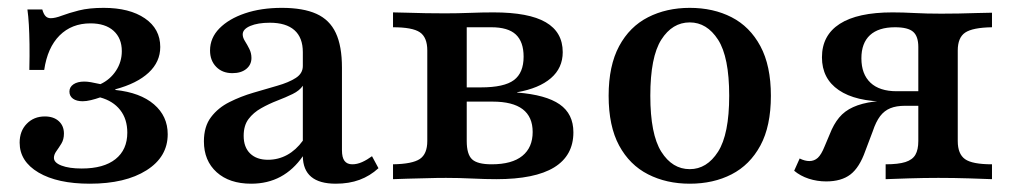

<svg xmlns="http://www.w3.org/2000/svg" viewBox="-20 -447 2522 479"><path d="M204 11.3Q123.4 11.3 76.2 -16.5Q29 -44.4 29 -91.1Q29 -120.2 46.8 -138.3Q64.5 -156.5 91.9 -156.5Q113.7 -156.5 126.6 -144.8Q139.5 -133.1 139.5 -113.7Q139.5 -99.2 133.1 -88.7Q126.6 -78.2 120.6 -69.8Q114.5 -61.3 114.5 -53.2Q114.5 -41.1 133.5 -33.9Q152.4 -26.6 183.9 -26.6Q238.7 -26.6 268.1 -50Q297.6 -73.4 297.6 -116.1Q297.6 -150 279.8 -172.6Q262.1 -195.2 229.8 -204Q218.5 -200 206.9 -197.2Q195.2 -194.4 186.3 -194.4Q171 -194.4 162.1 -200.8Q153.2 -207.3 153.2 -218.5Q153.2 -229.8 163.3 -236.7Q173.4 -243.5 190.3 -243.5Q197.6 -243.5 206.9 -241.9Q216.1 -240.3 230.6 -237.1Q254.8 -248.4 269.4 -270.6Q283.9 -292.7 283.9 -319.4Q283.9 -351.6 263.3 -370.2Q242.7 -388.7 205.6 -388.7Q158.9 -388.7 128.6 -358.5Q98.4 -328.2 90.3 -272.6H53.2Q54 -309.7 53.6 -336.7Q53.2 -363.7 52 -385.1Q50.8 -406.5 48.4 -423.4H85.5Q88.7 -412.1 93.5 -406.9Q98.4 -401.6 106.5 -401.6Q117.7 -401.6 134.7 -408.1Q151.6 -414.5 177 -421Q202.4 -427.4 238.7 -427.4Q303.2 -427.4 341.5 -401.2Q379.8 -375 379.8 -329.8Q379.8 -292.7 350.8 -265.7Q321.8 -238.7 267.7 -224.2V-222.6Q329.8 -216.1 364.1 -186.7Q398.4 -157.3 398.4 -112.1Q398.4 -55.6 345.6 -22.2Q292.7 11.3 204 11.3Z M606.5 11.3Q552.4 11.3 520.6 -17.3Q488.7 -46 488.7 -94.4Q488.7 -131.5 506.5 -154.8Q524.2 -178.2 552.4 -192.3Q580.6 -206.5 612.1 -215.7Q643.5 -225 671.8 -233.1Q700 -241.1 717.7 -252.4Q735.5 -263.7 735.5 -282.3V-316.9Q735.5 -353.2 714.5 -371.8Q693.5 -390.3 653.2 -390.3Q623.4 -390.3 604.4 -382.3Q585.5 -374.2 585.5 -361.3Q585.5 -353.2 591.1 -344.4Q596.8 -335.5 602 -325Q607.3 -314.5 607.3 -302.4Q607.3 -285.5 594.4 -275Q581.5 -264.5 559.7 -264.5Q534.7 -264.5 519.4 -280.2Q504 -296 504 -321Q504 -352.4 527.4 -376.2Q550.8 -400 591.1 -413.7Q631.5 -427.4 683.1 -427.4Q736.3 -427.4 769.4 -412.5Q802.4 -397.6 817.7 -364.9Q833.1 -332.3 833.1 -278.2V-72.6Q833.1 -54 839.5 -45.6Q846 -37.1 858.9 -37.1Q871 -37.1 883.5 -42.7Q896 -48.4 908.1 -57.3L924.2 -27.4Q903.2 -8.1 877 1.6Q850.8 11.3 817.7 11.3Q736.3 11.3 735.5 -57.3Q712.1 -23.4 679.8 -6Q647.6 11.3 606.5 11.3ZM648.4 -48.4Q674.2 -48.4 696.4 -60.5Q718.5 -72.6 735.5 -96V-233.1Q727.4 -221 710.1 -212.5Q692.7 -204 671.8 -196Q650.8 -187.9 631.5 -177Q612.1 -166.1 600 -150Q587.9 -133.9 587.9 -108.1Q587.9 -79.8 604 -64.1Q620.2 -48.4 648.4 -48.4Z M960.5 0V-37.1Q1008.9 -37.9 1027.4 -50.4Q1046 -62.9 1046 -95.2V-321Q1046 -354 1027.4 -366.5Q1008.9 -379 960.5 -379V-416.1Q973.4 -416.1 995.2 -415.3Q1016.9 -414.5 1042.3 -414.1Q1067.7 -413.7 1090.3 -413.7Q1121.8 -413.7 1152.4 -414.9Q1183.1 -416.1 1211.3 -416.1Q1299.2 -416.1 1341.5 -391.5Q1383.9 -366.9 1383.9 -316.9Q1383.9 -277.4 1354.4 -252Q1325 -226.6 1270.2 -216.9V-216.1Q1341.9 -210.5 1376.2 -186.7Q1410.5 -162.9 1410.5 -116.9Q1410.5 -58.9 1362.5 -29.4Q1314.5 0 1218.5 0Q1191.1 0 1158.1 -1.6Q1125 -3.2 1092.7 -3.2Q1069.4 -3.2 1044 -2.4Q1018.5 -1.6 996 -1.2Q973.4 -0.8 960.5 0ZM1206.5 -37.1Q1257.3 -37.1 1283.1 -58.1Q1308.9 -79 1308.9 -117.7Q1308.9 -155.6 1283.9 -174.6Q1258.9 -193.5 1208.9 -193.5H1117.7V-229H1179.8Q1237.9 -229 1262.1 -247.2Q1286.3 -265.3 1286.3 -305.6Q1286.3 -342.7 1266.9 -360.9Q1247.6 -379 1205.6 -379H1137.9L1144.4 -383.9V-95.2Q1144.4 -62.1 1157.7 -49.6Q1171 -37.1 1206.5 -37.1Z M1700.8 11.3Q1642.7 11.3 1596.8 -12.1Q1550.8 -35.5 1524.6 -83.9Q1498.4 -132.3 1498.4 -208.1Q1498.4 -283.1 1524.6 -331.9Q1550.8 -380.6 1596.8 -404Q1642.7 -427.4 1700.8 -427.4Q1759.7 -427.4 1805.2 -404Q1850.8 -380.6 1877 -331.9Q1903.2 -283.1 1903.2 -208.1Q1903.2 -132.3 1877 -83.9Q1850.8 -35.5 1805.2 -12.1Q1759.7 11.3 1700.8 11.3ZM1700.8 -25Q1743.5 -25 1771.4 -68.5Q1799.2 -112.1 1799.2 -208.1Q1799.2 -304.8 1771.4 -348Q1743.5 -391.1 1700.8 -391.1Q1657.3 -391.1 1629.8 -348Q1602.4 -304.8 1602.4 -208.1Q1602.4 -112.1 1629.8 -68.5Q1657.3 -25 1700.8 -25Z M2189.5 0V-37.1Q2221 -37.1 2238.7 -42.7Q2256.5 -48.4 2263.7 -60.9Q2271 -73.4 2271 -95.2V-329.8Q2271 -356.5 2258.1 -367.7Q2245.2 -379 2212.9 -379Q2171.8 -379 2150.4 -359.3Q2129 -339.5 2129 -301.6Q2129 -262.1 2151.6 -240.7Q2174.2 -219.4 2216.9 -219.4H2306.5V-193.5H2193.5Q2114.5 -193.5 2072.6 -222.2Q2030.6 -250.8 2030.6 -304Q2030.6 -358.9 2075 -387.5Q2119.4 -416.1 2206.5 -416.1Q2232.3 -416.1 2261.7 -414.5Q2291.1 -412.9 2328.2 -412.9Q2348.4 -412.9 2371.8 -413.3Q2395.2 -413.7 2417.3 -414.5Q2439.5 -415.3 2454.8 -415.3V-379Q2406.5 -378.2 2387.9 -365.7Q2369.4 -353.2 2369.4 -321V-95.2Q2369.4 -62.9 2387.5 -50Q2405.6 -37.1 2454.8 -37.1V0Q2435.5 -0.8 2397.6 -2Q2359.7 -3.2 2321 -3.2Q2284.7 -3.2 2246.8 -2Q2208.9 -0.8 2189.5 0ZM2041.1 5.6Q2018.5 5.6 1997.6 -1.2Q1976.6 -8.1 1961.3 -21L1975 -51.6Q1987.9 -45.2 1999.2 -45.2Q2011.3 -45.2 2020.2 -53.2Q2029 -61.3 2037.1 -81.5L2050 -112.1Q2059.7 -137.1 2073.4 -153.6Q2087.1 -170.2 2108.5 -179.8Q2129.8 -189.5 2160.5 -193.5Q2191.1 -197.6 2236.3 -197.6H2300V-183.1H2237.9Q2216.1 -183.1 2201.2 -177Q2186.3 -171 2175.8 -157.3Q2165.3 -143.5 2157.3 -119.4L2138.7 -70.2Q2124.2 -29 2101.6 -11.7Q2079 5.6 2041.1 5.6Z"/></svg>

Font: Playfair 9pt SemiBold
Style: Regular
Weight: 600
Designer: Claus Eggers Sørensen
Foundry: Claus Eggers Sørensen
Version: Version 2.001;gftools[0.9.30]